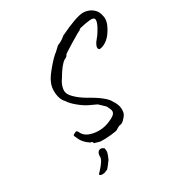

<svg xmlns="http://www.w3.org/2000/svg" viewBox="-215 -825 1090 1187"><g transform="rotate(-30 330.5 -231.0)"><path d="M201 223Q195 223 188.5 227.5Q182 232 166.5 232Q151 232 146 225Q146 218 160 206Q208 155 206.5 130Q205 105 220 93.5Q235 82 257 99Q261 119 257.5 132.5Q254 146 242 173Q236 182 220 202.5Q204 223 201 223ZM562 -694Q600 -692 626.5 -670.5Q653 -649 658 -614Q668 -578 640 -529Q602 -460 546 -448Q536 -446 532 -450Q515 -470 565 -526Q633 -626 591 -632Q580 -635 535.5 -627Q491 -619 491 -614L487 -609Q483 -610 413 -567.5Q343 -525 341 -520Q339 -509 318 -500Q288 -482 245 -408Q228 -385 221 -358.5Q214 -332 221 -316Q226 -299 252 -274.5Q278 -250 317 -227Q427 -166 446 -124Q480 -76 466 -27Q458 -10 441 6.5Q424 23 412 22Q403 24 393.5 29.5Q384 35 378 39Q372 43 330.5 47.5Q289 52 254 50L214 38Q216 33 212 29Q208 25 198 24Q154 -4 138 -47Q130 -62 131 -65.5Q132 -69 143 -74Q154 -81 159.5 -78.5Q165 -76 173 -59Q192 -24 251 -15Q310 -6 364 -31Q401 -46 410 -62.5Q419 -79 403 -105Q400 -116 394 -121Q376 -139 356 -157Q334 -167 304.5 -181Q275 -195 239.5 -224.5Q204 -254 192 -276Q168 -298 163 -344.5Q158 -391 177 -428Q189 -455 230 -503Q271 -551 293 -566L325 -596Q326 -597 336 -601Q361 -611 384 -632Q512 -694 562 -694Z"/></g></svg>

Font: Caveat
Style: Regular
Weight: 400
Designer: Pablo Impallari
Foundry: Creative Lab NY
Version: Version 1.096; ttfautohint (v1.3)